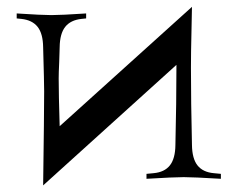

<svg xmlns="http://www.w3.org/2000/svg" viewBox="-20 -528 702 567"><path d="M156.2 -155.3 546.9 -507.8Q546.9 -491.7 545.4 -432.6Q543.9 -373.5 543.9 -327.6Q543.9 -227.1 546.9 -100.1Q547.4 -59.6 563.2 -39.6Q579.1 -19.5 611.3 -16.6L632.3 -14.6V0Q550.8 -4.9 522.5 -4.9Q494.1 -4.9 412.6 0V-14.6L433.6 -16.6Q465.8 -19.5 481.7 -39.6Q497.6 -59.6 498 -100.1Q501 -227.1 501 -328.1V-336.4L107.4 19.5Q110.4 -195.3 110.4 -258.8Q110.4 -282.7 107.4 -388.2Q106.9 -428.7 91.1 -448.7Q75.2 -468.8 43 -472.2L29.3 -473.6V-488.3Q104 -483.4 131.8 -483.4Q159.7 -483.4 234.4 -488.3V-473.6L220.7 -472.2Q188.5 -468.8 172.6 -448.7Q156.7 -428.7 156.2 -388.2Q156.2 -375 154.8 -343.8Q153.3 -312.5 153.3 -296.4Q153.3 -250.5 156.2 -155.3Z"/></svg>

Font: Flanker
Style: Regular
Weight: 400
Designer: Flanker
Foundry: Flanker
Version: Version 2.027